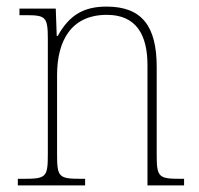

<svg xmlns="http://www.w3.org/2000/svg" viewBox="-20 -562 604 582"><path d="M34 0H238V-20H226C158 -20 153 -25 153 -95V-334C153 -439 196 -517 304 -517C394 -517 427 -455 427 -365V0H538V-20H527C460 -20 455 -25 455 -95V-359C455 -483 410 -542 303 -542C233 -542 190 -516 155 -453H152L149 -536H39V-516H58C119 -516 125 -511 125 -442V-95C125 -25 120 -20 52 -20H34Z"/></svg>

Font: Noto Serif Tamil SemiCondensed Thin
Style: Regular
Weight: 100
Width: 4
Designer: Indian Type Foundry, Tom Grace, and the Monotype Design Team
Foundry: Monotype Imaging Inc.
Version: Version 2.004